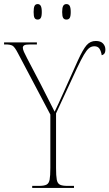

<svg xmlns="http://www.w3.org/2000/svg" viewBox="-29 -922 537 942"><path d="M129 0V-10H162Q187 -10 199 -16Q211 -22 214.5 -40.5Q218 -59 218 -98V-360L59 -661Q43 -692 32 -698Q21 -704 -2 -704H-9V-714H152V-704H121Q96 -704 89.5 -699.5Q83 -695 83 -688Q83 -680 88.5 -667.5Q94 -655 104 -636L171 -508Q188 -474 204.5 -442Q221 -410 239 -374Q248 -392 258.5 -415Q269 -438 283 -469L353 -625Q378 -680 396 -700.5Q414 -721 441 -721Q465 -721 476.5 -708.5Q488 -696 488 -679Q488 -665 482.5 -658.5Q477 -652 470 -651Q467 -671 459 -683Q451 -695 434 -695Q419 -695 407.5 -685.5Q396 -676 382.5 -653Q369 -630 349 -588L246 -366V-98Q246 -59 249.5 -40.5Q253 -22 265 -16Q277 -10 302 -10H334V0ZM297 -826Q286 -826 281 -834Q276 -842 276 -863Q276 -884 281 -893Q286 -902 297 -902Q308 -902 313 -893Q318 -884 318 -863Q318 -842 313 -834Q308 -826 297 -826ZM156 -826Q145 -826 140.5 -834Q136 -842 136 -863Q136 -884 140.5 -893Q145 -902 156 -902Q166 -902 171 -893Q176 -884 176 -863Q176 -842 171 -834Q166 -826 156 -826Z"/></svg>

Font: Noto Serif Display Condensed Thin
Style: Regular
Weight: 100
Width: 3
Designer: Monotype Design Team
Foundry: Monotype Imaging Inc.
Version: Version 2.009